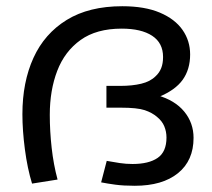

<svg xmlns="http://www.w3.org/2000/svg" viewBox="-20 -586 681 617"><path d="M373 -566Q445 -566 493.5 -545.5Q542 -525 566.5 -490Q591 -455 591 -411Q591 -363 567 -329.5Q543 -296 489 -274L485 -280Q542 -264 572 -227.5Q602 -191 602 -143Q602 -70 552 -29.5Q502 11 413 11Q377 11 351 7.5Q325 4 305 0L323 -69Q345 -65 365 -62Q385 -59 406 -59Q458 -59 486.5 -78.5Q515 -98 515 -144Q515 -163 508 -180Q501 -197 485 -210Q469 -224 445 -232Q421 -240 368 -240H322V-310H367Q405 -310 434 -317Q463 -324 480 -341Q492 -352 498 -367Q504 -382 504 -403Q504 -448 469 -471Q434 -494 371 -494Q290 -494 239 -457.5Q188 -421 164 -358.5Q140 -296 140 -217Q140 -165 146 -111Q152 -57 165 -9L83 4Q68 -45 60 -106Q52 -167 52 -219Q52 -322 87.5 -400Q123 -478 194.5 -522Q266 -566 373 -566Z"/></svg>

Font: lmalayalam05
Style: Book
Weight: 400
Designer: Jelle Bosma - Monotype Design Team
Foundry: Monotype Imaging Inc.
Version: Version 2.003